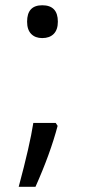

<svg xmlns="http://www.w3.org/2000/svg" viewBox="-20 -572 327 737"><path d="M142.1 -551.8Q202.1 -551.8 202.1 -488.8Q202.1 -458 186.3 -441.9Q170.4 -425.8 142.1 -425.8Q115.2 -425.8 99.6 -441.9Q84 -458 84 -488.8Q84 -551.8 142.1 -551.8ZM193.8 -100.1 201.2 -88.9Q172.9 18.1 116.2 145H51.8Q94.7 -14.6 107.9 -100.1Z"/></svg>

Font: Noto Sans Oriya
Style: Regular
Weight: 400
Designer: Monotype Design team
Foundry: Monotype Imaging Inc.
Version: Version 1.00 uh